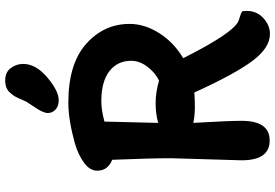

<svg xmlns="http://www.w3.org/2000/svg" viewBox="-180 -868 1059 739"><g transform="rotate(-90 349.5 -498.5)"><path d="M102 -98 110 -370Q110 -446 104 -596Q62 -613 62 -654Q62 -682 92.5 -704.5Q123 -727 168 -740Q258 -765 324 -765Q473 -765 550 -696.5Q627 -628 627 -529Q627 -471 591 -414.5Q555 -358 495 -323Q595 -124 641 -109Q647 -107 655 -104.5Q663 -102 665 -101Q667 -100 671 -98.5Q675 -97 676 -94Q677 -87 677 -78Q677 -40 649.5 -14.5Q622 11 588 11Q534 11 483 -58.5Q432 -128 363 -280Q337 -278 305.5 -278Q274 -278 246 -284Q254 -148 254 -98Q254 10 178 10Q102 10 102 -98ZM246 -419Q279 -429 321.5 -429Q364 -429 408 -416Q435 -427 460 -458Q485 -489 485 -523Q485 -576 445 -607Q405 -638 329 -638Q295 -638 251 -626Q246 -441 246 -419ZM473 -939Q473 -890 421 -846Q369 -802 333 -802Q310 -802 297 -814.5Q284 -827 284 -844Q284 -861 304.5 -891.5Q325 -922 327.5 -926.5Q330 -931 337 -947.5Q344 -964 348.5 -971.5Q353 -979 362 -989Q378 -1008 409.5 -1008Q441 -1008 457 -986.5Q473 -965 473 -939Z"/></g></svg>

Font: Delius Unicase
Style: Bold
Weight: 700
Designer: Natalia Raices
Foundry: Natalia Raices
Version: Version 1.001